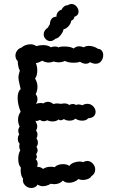

<svg xmlns="http://www.w3.org/2000/svg" viewBox="-20 -938 600 958"><path d="M424 -709Q447 -709 470 -694Q481 -694 488 -685Q495 -676 495 -663Q495 -646 485 -633Q475 -620 457 -620Q444 -620 429 -628Q421 -620 408 -620Q394 -620 379 -630Q369 -625 349 -625Q320 -625 304 -634Q289 -627 273 -627Q260 -627 248 -631Q235 -626 223 -626Q207 -626 191 -635Q173 -625 159 -623Q166 -606 166 -586Q166 -561 155 -546Q167 -527 167 -504Q167 -486 158 -468Q167 -458 167 -443Q167 -433 160 -419Q169 -424 182 -424Q192 -424 196 -422Q207 -430 220 -430Q233 -430 246 -419Q258 -422 266 -422Q271 -422 283 -420Q295 -422 300 -422Q317 -422 325 -414Q333 -419 343 -419Q355 -419 358 -414Q367 -417 372 -417Q379 -417 391 -413Q404 -420 416 -420Q433 -420 445 -407.5Q457 -395 457 -380Q457 -367 448 -358Q439 -349 420 -348Q411 -336 390 -336Q371 -336 356 -346Q346 -336 327 -336Q310 -336 299 -344Q291 -338 282 -338Q276 -338 272 -342Q261 -332 242 -332Q228 -332 216 -338Q206 -333 199 -333Q189 -333 179 -340Q172 -336 168 -335Q164 -334 157 -335Q166 -317 166 -307Q166 -298 160 -286Q167 -278 167 -266Q167 -257 162 -247Q169 -239 169 -226Q169 -214 162 -206Q168 -194 168 -187Q168 -181 160 -167Q164 -163 164 -156Q164 -147 158 -144Q168 -135 168 -121Q168 -116 166 -104L172 -105Q183 -105 195 -95Q210 -106 234 -106Q243 -106 253 -104Q259 -111 270 -115Q281 -119 294 -119Q315 -119 326 -110Q332 -120 347 -126Q362 -132 377 -132Q388 -132 395 -129Q406 -135 415 -135Q431 -135 443 -122Q455 -109 455 -92Q455 -71 436 -59Q432 -51 420 -45.5Q408 -40 394 -40Q380 -40 372 -45Q364 -37 351 -31.5Q338 -26 325 -26Q305 -26 294 -37Q277 -19 250 -19Q245 -19 233 -21Q213 -9 194 -9Q179 -9 168 -17Q157 0 136 0Q118 0 104.5 -14Q91 -28 95 -47Q89 -53 86 -65Q83 -77 83 -89Q83 -98 84 -102Q71 -115 71 -146Q71 -159 74 -170.5Q77 -182 81 -187Q76 -197 76 -208Q76 -213 78 -221Q69 -230 69 -245Q69 -259 76 -267Q71 -277 71 -285Q71 -296 78 -306Q70 -324 70 -341Q70 -362 83 -381Q77 -394 72.5 -413Q68 -432 68 -449Q68 -481 83 -493Q78 -515 78 -516Q72 -540 72 -550Q72 -565 79 -586Q74 -593 71 -609Q68 -625 69 -632Q57 -644 57 -661Q57 -674 65.5 -685.5Q74 -697 88 -701Q95 -708 107 -712.5Q119 -717 132 -717Q149 -717 161 -708Q178 -713 195 -713Q219 -713 234 -702Q243 -706 255 -706Q266 -706 272 -701Q278 -706 301 -706Q331 -706 348 -696Q359 -707 375 -707Q385 -707 398 -702Q408 -709 424 -709ZM257 -745Q244 -733 231 -733Q218 -733 208 -743Q198 -753 198 -767Q198 -787 220 -801Q221 -807 229 -817Q229 -832 236.5 -843Q244 -854 262 -855Q261 -867 268.5 -877Q276 -887 288 -890Q291 -899 299.5 -905.5Q308 -912 318 -912Q327 -918 337 -918Q351 -918 361.5 -906Q372 -894 372 -880Q372 -861 351 -854Q350 -841 335 -834Q334 -821 322 -807.5Q310 -794 297 -792Q295 -778 282 -762Q269 -746 257 -745Z"/></svg>

Font: Pangolin
Style: Regular
Weight: 400
Designer: Kevin Burke
Foundry: Google, Inc.
Version: Version 1.101